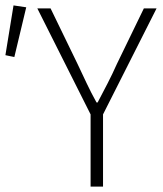

<svg xmlns="http://www.w3.org/2000/svg" viewBox="-43 -690 602 710"><path d="M292 0V-267L95 -659H144L244 -453Q261 -417 277.5 -382Q294 -347 314 -311H318Q337 -347 355 -382Q373 -417 389 -453L489 -659H536L338 -267V0ZM-23 -486 7 -670 54 -663 10 -479Z"/></svg>

Font: hySource Sans Pro Light
Style: Regular
Weight: 300
Designer: Paul D. Hunt
Foundry: Adobe Systems Incorporated
Version: Version 2.021;PS 2.000;hotconv 1.0.86;makeotf.lib2.5.63406